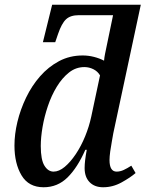

<svg xmlns="http://www.w3.org/2000/svg" viewBox="-20 -780 614 810"><path d="M164 10Q101 10 71 -40Q41 -90 41 -166Q41 -214 53.5 -266Q66 -318 90 -368Q114 -418 149 -458Q184 -498 229 -522Q274 -546 329 -546Q353 -546 376.5 -540Q400 -534 419 -524Q420 -537 423 -552Q426 -567 429 -581L457 -716H313Q277 -716 258.5 -698.5Q240 -681 225 -637L213 -602H161L200 -760H574L458 -218Q456 -205 452 -184Q448 -163 445 -141Q442 -119 442 -105Q442 -56 472 -56Q487 -56 502 -63Q517 -70 534 -81L552 -50Q530 -31 493 -10.5Q456 10 415 10Q379 10 358 -11.5Q337 -33 337 -71Q337 -100 346 -148H340Q307 -73 265 -31.5Q223 10 164 10ZM206 -56Q229 -56 253 -76Q277 -96 299.5 -129.5Q322 -163 339 -204.5Q356 -246 365 -288L402 -462Q392 -479 374 -488Q356 -497 336 -497Q300 -497 271 -474Q242 -451 219.5 -414Q197 -377 182 -332.5Q167 -288 159.5 -244Q152 -200 152 -164Q152 -106 167.5 -81Q183 -56 206 -56Z"/></svg>

Font: Noto Serif SemiCondensed Medium
Style: Italic
Weight: 500
Width: 4
Italic angle: -12°
Designer: Monotype Design Team
Foundry: Monotype Imaging Inc.
Version: Version 2.013